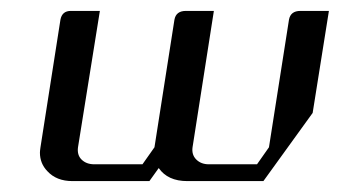

<svg xmlns="http://www.w3.org/2000/svg" viewBox="-20 -332 623 352"><path d="M53.2 -52.2Q53.2 -55.2 54.2 -62L90.8 -295.9Q93.8 -312 109.9 -312H163.1L123 -62Q121.1 -47.9 129.4 -39.6Q138.2 -30.8 152.8 -30.8H241.2L263.2 -62L299.8 -295.9Q302.7 -312 320.8 -312H372.1L333 -62Q331.1 -48.3 339.8 -39.6Q348.6 -30.8 362.8 -30.8H451.2L473.1 -62L509.8 -295.9Q512.7 -312 530.8 -312H583L553.2 -125L462.9 0H323.2Q287.6 0 271 -23.9L253.9 0H112.8Q83.5 0 66.9 -18.1Q53.2 -32.2 53.2 -52.2Z"/></svg>

Font: Hhenum
Style: Italic
Weight: 400
Designer: T. Christopher White
Version: Version 1.0